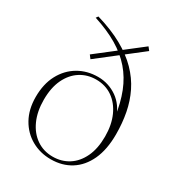

<svg xmlns="http://www.w3.org/2000/svg" viewBox="-174 -828 874 948"><g transform="rotate(30 263.0 -354.0)"><path d="M257 10Q196.5 10 147 -18Q97.5 -46 68.5 -97.8Q39.5 -149.5 39.5 -220Q39.5 -294 68 -347.5Q96.5 -401 146 -430.2Q195.5 -459.5 258 -459.5Q288 -459.5 315.5 -450.8Q343 -442 366.5 -425.5Q390 -409 407.2 -385.2Q424.5 -361.5 433 -332L428 -329.5Q418 -404.5 394.5 -464Q371 -523.5 331.8 -568.8Q292.5 -614 235.5 -647.8Q178.5 -681.5 100.5 -706.5L109 -718.5Q194.5 -693.5 257 -658.8Q319.5 -624 361.5 -581Q403.5 -538 428.5 -487.2Q453.5 -436.5 464.5 -379Q475.5 -321.5 475.5 -258Q475.5 -171 447.8 -111.2Q420 -51.5 371 -20.8Q322 10 257 10ZM259 -6Q309 -6 348.5 -31Q388 -56 411 -104.2Q434 -152.5 434 -221.5Q434 -288 411.5 -338Q389 -388 349 -415.8Q309 -443.5 256 -443.5Q206 -443.5 166.5 -418.2Q127 -393 104 -345Q81 -297 81 -228Q81 -161.5 103.5 -111.5Q126 -61.5 166.2 -33.8Q206.5 -6 259 -6ZM180.5 -516 166 -535 397 -714.5 411.5 -696Z"/></g></svg>

Font: Newsreader 36pt ExtraLight
Style: Regular
Weight: 250
Designer: Hugues Gentile
Foundry: Production Type
Version: Version 1.003